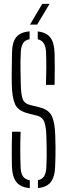

<svg xmlns="http://www.w3.org/2000/svg" viewBox="-20 -967 346 992"><path d="M176 4.5V-36Q198 -40.5 208 -56.8Q218 -73 219.5 -103Q221 -134 221.2 -157.5Q221.5 -181 221 -205.8Q220.5 -230.5 219.5 -265.5Q218.5 -307 209.8 -334.2Q201 -361.5 171 -369.5L126 -381Q73.5 -394 58 -428.2Q42.5 -462.5 41 -530Q40 -565 40.8 -608.8Q41.5 -652.5 42 -693Q42.5 -748 63.5 -774.5Q84.5 -801 133 -805V-764.5Q109.5 -760 99.2 -744Q89 -728 87.5 -697.5Q85.5 -656 85.8 -614Q86 -572 87.5 -530Q88.5 -479.5 97.2 -455.5Q106 -431.5 137.5 -424L181 -413.5Q233.5 -401 248.8 -365.2Q264 -329.5 265.5 -265.5Q266.5 -230 266.8 -206.5Q267 -183 266.5 -161Q266 -139 265 -108.5Q263.5 -53.5 242.5 -26.5Q221.5 0.5 176 4.5ZM217.5 -528.5Q219 -570.5 219.2 -613Q219.5 -655.5 218 -697.5Q215.5 -755.5 175 -764V-804.5Q219.5 -800 240 -773.2Q260.5 -746.5 262 -692Q263 -663 263 -620.2Q263 -577.5 262 -528.5ZM134 5Q86.5 1 65 -26Q43.5 -53 41.5 -108.5Q41 -143 40.8 -170Q40.5 -197 41 -224.2Q41.5 -251.5 42.5 -286.5H86.5Q83 -193 86.5 -103Q87.5 -72 98.5 -56Q109.5 -40 134 -35.5ZM135 -840 198.5 -947H236L172 -840Z"/></svg>

Font: Big Shoulders Stencil Display Light
Style: Regular
Weight: 300
Designer: Patric King
Foundry: XO Type Co
Version: Version 1.000